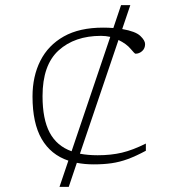

<svg xmlns="http://www.w3.org/2000/svg" viewBox="-20 -727 690 747"><path d="M211.5 0 246 -102Q177.5 -125 142 -186.5Q106.5 -248 106.5 -351.5Q106.5 -430 137 -490.5Q167.5 -551 228.2 -585.2Q289 -619.5 381 -619.5Q402 -619.5 421 -618L451 -707H487L455.5 -614Q507.5 -605 526 -587.2Q544.5 -569.5 544.5 -555.5Q544.5 -538.5 533 -528.2Q521.5 -518 507 -518Q504 -518 488 -537.2Q472 -556.5 441 -571.5L291 -129Q322 -123 360 -123Q412 -123 454.2 -133Q496.5 -143 547.5 -168.5V-140.5Q508.5 -119.5 477 -108Q445.5 -96.5 414.2 -92Q383 -87.5 345 -87.5Q309.5 -87.5 279 -93.5L247.5 0ZM145.5 -353Q145.5 -263.5 173.2 -211.2Q201 -159 258.5 -138.5L409 -583.5Q391.5 -587.5 373 -587.5Q270.5 -587.5 208 -530.8Q145.5 -474 145.5 -353Z"/></svg>

Font: Newsreader Caption ExtraLight
Style: Regular
Weight: 275
Designer: Hugues Gentile
Foundry: Production Type
Version: Version 1.001